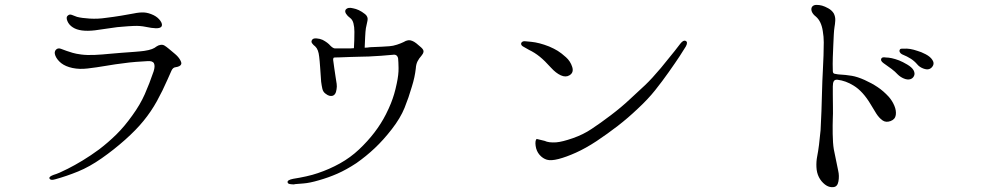

<svg xmlns="http://www.w3.org/2000/svg" viewBox="-20 -734 4040 785"><path d="M396 -87Q446 -122 491.5 -162.5Q537 -203 567 -240Q598 -278 621.5 -320.5Q645 -363 665 -409Q675 -432 681 -445Q687 -458 697 -459Q718 -462 721 -472Q723 -478 716 -490Q709 -502 696 -513Q683 -524 671 -534Q659 -544 652 -548Q645 -552 636 -550.5Q627 -549 620 -544Q613 -538 601.5 -533.5Q590 -529 570 -526Q556 -524 529.5 -522Q503 -520 475 -518Q447 -516 428 -514Q399 -511 368 -509.5Q337 -508 313 -511Q290 -514 277 -518Q264 -522 252 -526Q241 -530 229 -534.5Q217 -539 209 -531Q200 -522 206.5 -506Q213 -490 230 -476Q248 -462 276.5 -456Q305 -450 338 -454Q373 -458 414 -465Q455 -472 482 -475Q509 -479 536 -481Q563 -483 582 -484Q604 -486 609.5 -475Q615 -464 608 -442Q591 -392 572 -349Q553 -306 521 -262Q489 -217 456 -184.5Q423 -152 385 -123Q351 -98 318 -78Q285 -58 257 -44Q220 -25 199 -19Q180 -12 182 -5Q186 5 206 -1Q253 -14 299.5 -33Q346 -52 396 -87ZM608 -672Q587 -682 569 -683Q551 -684 527 -679Q506 -675 476 -670Q446 -665 413 -661Q380 -656 347 -658Q314 -660 295 -665Q284 -669 274 -673Q264 -677 257 -670Q249 -664 255.5 -648Q262 -632 278 -622Q307 -603 368 -610Q400 -614 431 -619Q462 -624 483 -625Q504 -627 528.5 -628Q553 -629 577 -624Q600 -619 617 -618.5Q634 -618 640 -625Q646 -634 636 -648.5Q626 -663 608 -672Z M1184 19Q1195 18 1221 16Q1247 14 1284 3Q1323 -8 1359.5 -24Q1396 -40 1437 -67Q1477 -95 1512.5 -128.5Q1548 -162 1582 -206Q1617 -251 1634 -293Q1651 -335 1664 -380Q1670 -399 1674 -417.5Q1678 -436 1680 -454Q1681 -471 1687 -483Q1693 -495 1703 -506Q1710 -514 1711.5 -522Q1713 -530 1702 -540Q1691 -550 1682 -557Q1673 -564 1665 -567Q1649 -574 1630 -562Q1620 -557 1603.5 -551.5Q1587 -546 1572 -545Q1559 -544 1540 -543Q1521 -542 1493 -541Q1487 -540 1481.5 -539.5Q1476 -539 1471 -539Q1472 -562 1473 -584Q1474 -606 1476 -619Q1479 -634 1482.5 -649.5Q1486 -665 1473 -676Q1459 -687 1447 -692.5Q1435 -698 1424 -700Q1402 -706 1393 -694Q1389 -687 1395 -677.5Q1401 -668 1411 -661Q1421 -654 1425 -639Q1429 -624 1429 -604Q1429 -590 1428.5 -569.5Q1428 -549 1427 -537Q1419 -536 1411 -536Q1403 -536 1394 -536Q1380 -536 1368.5 -536Q1357 -536 1349 -536Q1341 -537 1331 -547Q1320 -560 1299 -571Q1288 -576 1274 -577Q1260 -578 1256 -571Q1251 -564 1256 -557Q1261 -550 1269 -544Q1282 -532 1285 -502Q1287 -487 1289 -457.5Q1291 -428 1293 -400Q1295 -384 1298 -371Q1301 -358 1311 -351Q1320 -344 1326.5 -342.5Q1333 -341 1338 -342Q1353 -345 1356 -369Q1358 -380 1356.5 -391Q1355 -402 1352 -420Q1349 -441 1346.5 -457Q1344 -473 1342 -490Q1342 -493 1343 -496Q1344 -499 1349 -499Q1353 -499 1370.5 -499.5Q1388 -500 1410 -501Q1432 -502 1447 -502Q1463 -502 1487.5 -503Q1512 -504 1538.5 -506Q1565 -508 1586 -510Q1597 -512 1602.5 -506Q1608 -500 1608 -491Q1609 -482 1609.5 -455.5Q1610 -429 1602 -392Q1597 -368 1591.5 -349.5Q1586 -331 1578.5 -312Q1571 -293 1558 -267Q1519 -190 1448 -123Q1413 -90 1370 -66Q1327 -42 1279 -26Q1259 -19 1232 -13Q1205 -7 1179 -3Q1153 2 1156 12Q1157 17 1165 18.5Q1173 20 1184 20Z M2783 -567Q2774 -571 2762 -556Q2757 -549 2738 -525Q2719 -501 2682 -456Q2645 -412 2617 -385.5Q2589 -359 2555 -328Q2521 -296 2477.5 -263Q2434 -230 2399 -207Q2365 -184 2322 -169Q2279 -154 2254 -152Q2239 -151 2227 -152.5Q2215 -154 2207 -158L2174 -166Q2167 -159 2170 -137.5Q2173 -116 2186 -101Q2199 -86 2216 -81Q2233 -76 2264 -84Q2295 -92 2335 -110Q2375 -128 2419 -157Q2464 -187 2505.5 -219Q2547 -251 2588 -290Q2629 -328 2658.5 -365Q2688 -402 2714 -439Q2743 -480 2759 -504.5Q2775 -529 2784 -544Q2794 -562 2783 -567ZM2233 -457Q2253 -435 2273 -426Q2293 -417 2308 -426Q2327 -437 2319.5 -460.5Q2312 -484 2294 -500Q2275 -517 2260.5 -526Q2246 -535 2225 -544Q2184 -560 2152 -563Q2136 -565 2125.5 -565.5Q2115 -566 2111 -558Q2109 -550 2117.5 -544.5Q2126 -539 2143 -530Q2166 -519 2186.5 -502.5Q2207 -486 2233 -457Z M3780 -452Q3790 -456 3795 -466.5Q3800 -477 3792 -489Q3784 -502 3765 -512Q3746 -522 3731 -526Q3699 -537 3676 -535Q3672 -535 3666.5 -535Q3661 -535 3659 -531Q3656 -526 3659 -520.5Q3662 -515 3668 -512Q3690 -503 3704.5 -493.5Q3719 -484 3730 -471Q3739 -460 3754.5 -454Q3770 -448 3780 -452ZM3701 -410Q3712 -413 3717 -423.5Q3722 -434 3715 -447Q3708 -459 3689.5 -470Q3671 -481 3656 -487Q3624 -499 3601 -499Q3597 -500 3591.5 -499.5Q3586 -499 3584 -496Q3578 -486 3592 -476Q3611 -463 3625.5 -452Q3640 -441 3650 -430Q3661 -419 3675.5 -413Q3690 -407 3701 -410ZM3404 -408Q3421 -406 3437.5 -400Q3454 -394 3470 -384Q3508 -361 3540 -307Q3551 -288 3562.5 -270Q3574 -252 3588 -242Q3602 -232 3621 -239Q3640 -246 3642.5 -264Q3645 -282 3636.5 -302Q3628 -322 3614 -338Q3592 -362 3568 -378Q3544 -394 3515 -407Q3486 -420 3463 -424Q3440 -428 3406 -430Q3399 -431 3392 -432.5Q3385 -434 3385 -444Q3384 -473 3385 -500Q3386 -527 3387 -550Q3388 -573 3389 -592.5Q3390 -612 3392 -624Q3394 -634 3395 -649.5Q3396 -665 3389 -679Q3381 -692 3366.5 -700Q3352 -708 3341 -711Q3330 -714 3318 -714Q3306 -714 3300 -706Q3295 -698 3299 -687Q3303 -676 3316 -666Q3338 -647 3344 -607Q3348 -584 3348 -561Q3348 -538 3347 -507Q3346 -475 3344 -439.5Q3342 -404 3341 -363Q3340 -322 3338.5 -279Q3337 -236 3335 -202Q3332 -169 3328.5 -141.5Q3325 -114 3321 -94Q3317 -74 3318 -51Q3319 -28 3328 -10Q3337 8 3353 20.5Q3369 33 3387 31Q3404 30 3408 7.5Q3412 -15 3407 -36Q3403 -56 3398.5 -77.5Q3394 -99 3389 -124Q3385 -149 3384.5 -186.5Q3384 -224 3385 -250Q3386 -268 3385.5 -295.5Q3385 -323 3385 -347.5Q3385 -372 3385 -381Q3385 -395 3389 -402Q3393 -409 3404 -408Z"/></svg>

Font: Hannari
Style: Regular
Weight: 400
Version: Version 1.12